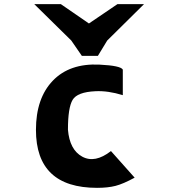

<svg xmlns="http://www.w3.org/2000/svg" viewBox="-20 -898 821 924"><path d="M374 -629 323 -703 145 -878H273L408 -785L545 -878H673L496 -703L451 -629ZM447 6Q153 6 153 -273Q153 -425 234 -509.5Q315 -594 459 -587Q561 -582 571 -563V-440Q500 -462 439 -459Q352 -455 329.5 -417.5Q307 -380 307 -274Q315 -177 376 -144Q437 -111 514 -171L628 -43Q573 -13 536 -3.5Q499 6 447 6Z"/></svg>

Font: OpenDyslexic
Style: Bold
Weight: 800
Designer: Abbie Gonzalez
Version: Version 0.920;hotconv 1.0.109;makeotfexe 2.5.65596